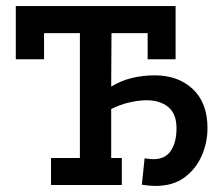

<svg xmlns="http://www.w3.org/2000/svg" viewBox="-20 -609 736 632"><path d="M346 -324Q379 -344 415 -352.5Q451 -361 489 -361Q567 -361 615 -315.5Q663 -270 663 -187Q663 -140 644 -96.5Q625 -53 587.5 -25Q550 3 491 3Q473 3 447 -1L456 -88Q474 -85 485 -85Q524 -85 542.5 -113Q561 -141 561 -187Q561 -235 533.5 -257Q506 -279 463 -279Q436 -279 404.5 -271.5Q373 -264 346 -250V-89H381V0H148V-89H243V-500H125V-414H32V-589H558V-414H466V-500H347Z"/></svg>

Font: Podkova SemiBold
Style: Regular
Weight: 600
Designer: Ilya Yudin
Foundry: Cyreal (www.cyreal.org)
Version: Version 2.103